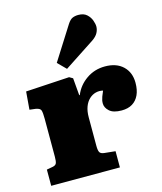

<svg xmlns="http://www.w3.org/2000/svg" viewBox="-121 -918 851 1007"><g transform="rotate(-15 304.0 -414.5)"><path d="M31 0V-88L64 -94Q80 -97 84.5 -107Q89 -117 89 -143V-349Q89 -381 85 -394Q81 -407 57 -411L24 -415L32 -512L269 -526L288 -515L296 -421H299Q319 -470 363.5 -501Q408 -532 465 -532Q527 -532 562.5 -498Q598 -464 598 -408Q598 -369 585.5 -342Q573 -315 549.5 -300.5Q526 -286 491 -286Q446 -286 425 -305Q404 -324 404 -347Q404 -356 405.5 -364Q407 -372 411 -383Q415 -394 423 -412Q403 -417 383.5 -412Q364 -407 348 -392Q332 -377 323 -353Q314 -329 314 -296V-141Q314 -117 319.5 -106.5Q325 -96 345 -94L404 -88V0ZM270 -571 226 -615 340 -795Q354 -817 368 -823Q382 -829 400 -829Q429 -829 445.5 -814Q462 -799 469 -779.5Q476 -760 476 -746Q476 -729 467 -712Q458 -695 436 -680Z"/></g></svg>

Font: Literata 18pt Black
Style: Regular
Weight: 900
Designer: Latin by Veronika Burian and Jose Scaglione. Greek by Irene Vlachou. Cyrillic by Vera Evstafieva.
Foundry: TypeTogether
Version: Version 3.103;gftools[0.9.29]